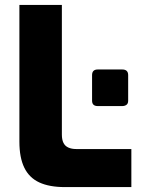

<svg xmlns="http://www.w3.org/2000/svg" viewBox="-20 -762 576 782"><path d="M244 0Q181 0 140 -19Q99 -38 79 -79Q59 -120 59 -185V-742H232V-214Q232 -193 238.5 -180Q245 -167 258.5 -161Q272 -155 290 -155H515V0ZM378 -330Q355 -330 355 -352V-456Q355 -479 378 -479H478Q502 -479 502 -456V-352Q502 -340 495 -335Q488 -330 478 -330Z"/></svg>

Font: Exo Thin ExtraBold
Style: Regular
Weight: 800
Version: Version 2.000